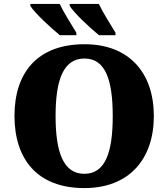

<svg xmlns="http://www.w3.org/2000/svg" viewBox="-20 -951 860 981"><path d="M370 -771V-784C342 -831 306 -886 285 -931H135V-921C156 -886 241 -807 286 -771ZM570 -771V-784C542 -831 506 -886 485 -931H336V-921C357 -886 441 -807 486 -771ZM411 10C639 10 766 -137 766 -358C766 -580 639 -725 412 -725C171 -725 54 -580 54 -359C54 -137 171 10 411 10ZM411 -63C304 -63 264 -172 264 -358C264 -544 304 -652 412 -652C518 -652 556 -544 556 -358C556 -172 518 -63 411 -63Z"/></svg>

Font: UArctic Serif Black
Style: Regular
Weight: 900
Designer: Customization by Puisto advertising & original work Monotype Design Team
Foundry: Monotype Imaging Inc.
Version: Version 2.004